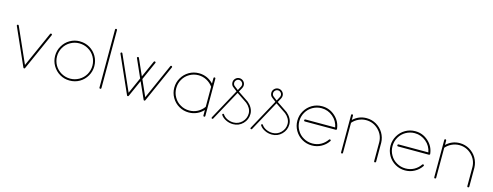

<svg xmlns="http://www.w3.org/2000/svg" viewBox="-22 -1093 4247 1654"><g transform="rotate(15 2101.5 -266.5)"><path d="M41.5 -349.6C39.1 -349.6 37.1 -348.6 35.6 -347.2C33.7 -345.2 33.2 -343.3 33.2 -340.8C33.2 -339.4 33.2 -338.4 34.2 -337.4L181.6 -5.4C182.6 -1.5 185.5 0 189.5 0C193.4 0 195.8 -1.5 197.3 -5.4L345.2 -337.4C345.7 -338.4 346.2 -339.4 346.2 -340.8C346.2 -343.3 345.2 -345.2 343.3 -347.2C341.3 -348.6 339.4 -349.6 336.9 -349.6C333 -349.6 330.6 -347.7 329.1 -344.7L189 -30.3L49.3 -344.7C48.3 -347.7 45.4 -349.6 41.5 -349.6Z M594.2 -349.6C562.5 -349.6 533.2 -341.8 506.3 -326.2C479.5 -310.5 458.5 -289.1 442.9 -262.2C427.2 -235.4 419.4 -206.1 419.4 -174.8C419.4 -143.1 427.2 -113.8 442.9 -86.9C458.5 -60.5 479.5 -39.1 506.3 -23.4C532.7 -7.8 562 0 593.8 0H594.2C626 0 655.3 -7.3 682.1 -22.9C709 -38.6 730 -60.1 745.6 -86.9C761.2 -113.8 769 -143.1 769 -174.3C769 -206.1 761.2 -235.4 745.6 -262.2C730 -289.1 709 -310.1 682.6 -325.7C655.8 -341.3 626.5 -349.1 594.7 -349.1ZM594.2 -331.5C622.6 -331.5 648.9 -324.7 673.3 -310.5C697.8 -296.9 716.8 -277.8 731 -253.4C744.6 -229.5 752 -203.1 752 -174.3C752 -146 744.6 -119.6 731 -95.2C716.8 -71.3 697.8 -52.2 673.3 -38.1C648.9 -24.4 622.6 -17.1 594.2 -17.1C565.9 -17.1 539.6 -24.4 515.1 -38.1C490.7 -52.2 471.7 -71.3 457.5 -95.2C443.8 -119.6 436.5 -146 436.5 -174.3C436.5 -203.1 443.8 -229.5 457.5 -253.4C471.7 -277.8 490.7 -296.9 515.1 -310.5C539.6 -324.7 565.9 -331.5 594.2 -331.5Z M867.7 -534.2C865.2 -534.2 863.3 -533.2 861.8 -531.7C859.9 -529.8 859.4 -527.8 859.4 -525.4V-8.8C859.4 -6.3 859.9 -4.4 861.8 -2.4C863.8 -0.5 865.7 0 868.2 0C870.6 0 872.6 -0.5 874.5 -2.4C876 -4.4 877 -6.3 877 -8.8V-525.4C877 -527.8 876 -529.8 874.5 -531.7C872.6 -533.2 870.6 -534.2 868.2 -534.2Z M965.8 -349.6C963.4 -349.6 961.4 -348.6 960 -347.2C958 -345.2 957.5 -343.3 957.5 -340.8C957.5 -339.4 957.5 -338.4 958.5 -337.4L1106 -5.4C1106.9 -1.5 1109.9 0 1113.8 0C1117.7 0 1120.1 -1.5 1121.6 -5.4L1187.5 -153.3L1253.9 -5.4C1254.9 -1.5 1257.8 0 1261.7 0C1265.6 0 1268.1 -1.5 1269.5 -5.4L1417 -337.4C1417.5 -338.4 1418 -339.4 1418 -340.8C1418 -343.3 1417 -345.2 1415 -347.2C1413.1 -348.6 1411.1 -349.6 1409.2 -349.6C1405.3 -349.6 1402.3 -347.7 1401.4 -344.7L1261.7 -30.3L1197.3 -174.8L1269.5 -337.4C1270 -338.4 1270.5 -339.4 1270.5 -340.8C1270.5 -343.3 1269.5 -345.2 1267.6 -346.7C1265.6 -348.6 1263.7 -349.1 1261.2 -349.1C1257.3 -349.1 1254.9 -347.7 1253.4 -344.2L1187 -195.8L1121.1 -344.2C1120.1 -347.7 1117.2 -349.1 1113.3 -349.1C1111.3 -349.1 1109.4 -348.6 1107.4 -346.7C1105.5 -345.2 1104.5 -343.3 1104.5 -340.8C1104.5 -339.4 1105 -338.4 1105.5 -337.4L1177.7 -174.8L1113.3 -30.3L973.6 -344.7C972.7 -347.7 969.7 -349.6 965.8 -349.6Z M1656.7 -349.6C1625 -349.6 1595.7 -341.8 1568.8 -326.2C1542 -310.5 1521 -289.1 1505.4 -262.2C1489.7 -235.4 1481.9 -206.1 1481.9 -174.8C1481.9 -143.1 1489.7 -113.8 1505.4 -86.9C1521 -60.1 1542 -39.1 1568.8 -23.4C1595.7 -7.8 1625 0 1656.7 0C1682.1 0 1706.1 -4.9 1728.5 -15.1C1751 -24.9 1770 -39.1 1786.6 -57.1V-8.8V-8.3C1786.6 -5.9 1787.1 -3.9 1789.1 -2C1790.5 0 1792.5 0.5 1794.9 0.5C1797.4 0.5 1799.3 0 1801.3 -2C1802.7 -3.9 1803.7 -5.9 1803.7 -8.3V-8.8V-81.5V-82V-82.5V-83V-83.5V-266.1V-266.6V-267.6V-340.8C1803.7 -343.3 1802.7 -345.2 1801.3 -347.2C1799.3 -348.6 1797.4 -349.6 1794.9 -349.6C1792.5 -349.6 1790.5 -348.6 1789.1 -347.2C1787.1 -345.2 1786.6 -343.3 1786.6 -340.8V-292.5C1770 -310.1 1751 -324.2 1728.5 -334.5C1706.1 -344.2 1682.1 -349.6 1656.7 -349.6ZM1656.7 -332C1683.1 -332 1707.5 -325.7 1730.5 -313.5C1752.9 -301.3 1772 -284.7 1786.6 -264.2V-85.4C1772 -64.5 1752.9 -47.9 1730.5 -35.6C1707.5 -23.4 1683.1 -17.6 1656.7 -17.6C1627.9 -17.6 1601.6 -24.4 1577.6 -38.6C1553.2 -52.2 1534.2 -71.3 1520.5 -95.7C1506.3 -119.6 1499.5 -146 1499.5 -174.8C1499.5 -203.1 1506.3 -229.5 1520.5 -253.9C1534.2 -277.8 1553.2 -296.9 1577.6 -311C1601.6 -324.7 1627.9 -332 1656.7 -332Z M2004.9 -398.9C1990.7 -398.9 1978.5 -393.6 1968.8 -383.8C1959 -374 1954.1 -362.3 1954.1 -348.6C1954.1 -330.6 1961.4 -316.4 1976.6 -306.6L1977.1 -306.2L2008.3 -282.2L1860.8 -11.7C1859.9 -10.3 1859.9 -8.8 1859.9 -7.3C1859.9 -5.4 1860.4 -3.4 1861.8 -2C1863.3 -0.5 1865.2 0 1867.7 0C1870.6 0 1873 -1 1874.5 -3.4L2021 -272L2113.8 -209.5C2113.8 -209.5 2113.8 -209 2114.3 -209C2127.4 -198.7 2138.2 -186 2146.5 -171.4C2154.8 -156.7 2159.2 -141.1 2159.2 -124.5C2159.2 -95.2 2148.4 -69.8 2127.4 -48.3C2106.4 -27.3 2081.1 -16.6 2051.3 -16.6C2031.7 -16.6 2013.7 -21 1996.1 -28.8C1978.5 -37.1 1964.8 -48.3 1955.6 -62.5C1953.6 -65.4 1951.7 -66.4 1948.7 -66.4C1946.8 -66.4 1944.8 -65.9 1943.4 -64C1941.4 -62.5 1940.9 -60.5 1940.9 -58.6C1940.9 -56.6 1941.4 -55.2 1942.4 -53.7C1953.1 -37.6 1968.8 -24.9 1988.8 -15.6C2008.3 -5.9 2029.3 -1.5 2051.3 -1.5C2085.4 -1.5 2114.3 -13.2 2138.7 -37.6C2162.6 -62 2174.8 -90.8 2174.8 -125C2174.8 -143.6 2169.9 -161.6 2160.6 -178.2C2151.4 -194.8 2139.2 -209 2124.5 -221.2L2124 -221.7L2028.3 -286.1L2048.8 -323.2V-323.7C2048.8 -323.7 2049.3 -324.2 2049.3 -324.7C2053.2 -332 2055.2 -339.8 2055.2 -348.6C2055.2 -362.3 2050.3 -374 2040.5 -383.8C2030.8 -393.6 2018.6 -398.9 2004.9 -398.9ZM2004.9 -383.3C2014.6 -383.3 2022.5 -379.9 2029.3 -373C2036.1 -366.2 2039.6 -357.9 2039.6 -348.6C2039.6 -342.3 2038.1 -336.4 2035.2 -331.5L2016.1 -295.9L1986.8 -318.4L1986.3 -318.8H1985.8V-319.3C1975.1 -326.2 1969.7 -335.9 1969.7 -348.6C1969.7 -357.9 1973.1 -366.2 1980 -373C1986.8 -379.9 1995.1 -383.3 2004.9 -383.3Z M2351.6 -398.9C2337.4 -398.9 2325.2 -393.6 2315.4 -383.8C2305.7 -374 2300.8 -362.3 2300.8 -348.6C2300.8 -330.6 2308.1 -316.4 2323.2 -306.6L2323.7 -306.2L2355 -282.2L2207.5 -11.7C2206.5 -10.3 2206.5 -8.8 2206.5 -7.3C2206.5 -5.4 2207 -3.4 2208.5 -2C2210 -0.5 2211.9 0 2214.4 0C2217.3 0 2219.7 -1 2221.2 -3.4L2367.7 -272L2460.4 -209.5C2460.4 -209.5 2460.4 -209 2460.9 -209C2474.1 -198.7 2484.9 -186 2493.2 -171.4C2501.5 -156.7 2505.9 -141.1 2505.9 -124.5C2505.9 -95.2 2495.1 -69.8 2474.1 -48.3C2453.1 -27.3 2427.7 -16.6 2397.9 -16.6C2378.4 -16.6 2360.4 -21 2342.8 -28.8C2325.2 -37.1 2311.5 -48.3 2302.2 -62.5C2300.3 -65.4 2298.3 -66.4 2295.4 -66.4C2293.5 -66.4 2291.5 -65.9 2290 -64C2288.1 -62.5 2287.6 -60.5 2287.6 -58.6C2287.6 -56.6 2288.1 -55.2 2289.1 -53.7C2299.8 -37.6 2315.4 -24.9 2335.4 -15.6C2355 -5.9 2376 -1.5 2397.9 -1.5C2432.1 -1.5 2460.9 -13.2 2485.4 -37.6C2509.3 -62 2521.5 -90.8 2521.5 -125C2521.5 -143.6 2516.6 -161.6 2507.3 -178.2C2498 -194.8 2485.8 -209 2471.2 -221.2L2470.7 -221.7L2375 -286.1L2395.5 -323.2V-323.7C2395.5 -323.7 2396 -324.2 2396 -324.7C2399.9 -332 2401.9 -339.8 2401.9 -348.6C2401.9 -362.3 2397 -374 2387.2 -383.8C2377.4 -393.6 2365.2 -398.9 2351.6 -398.9ZM2351.6 -383.3C2361.3 -383.3 2369.1 -379.9 2376 -373C2382.8 -366.2 2386.2 -357.9 2386.2 -348.6C2386.2 -342.3 2384.8 -336.4 2381.8 -331.5L2362.8 -295.9L2333.5 -318.4L2333 -318.8H2332.5V-319.3C2321.8 -326.2 2316.4 -335.9 2316.4 -348.6C2316.4 -357.9 2319.8 -366.2 2326.7 -373C2333.5 -379.9 2341.8 -383.3 2351.6 -383.3Z M2754.4 -349.6C2722.7 -349.6 2693.4 -341.8 2666.5 -326.2C2639.6 -310.5 2618.7 -289.1 2603 -262.2C2587.4 -235.4 2579.6 -206.1 2579.6 -174.8C2579.6 -143.1 2587.4 -113.8 2603 -86.9C2618.7 -60.1 2639.6 -39.1 2666.5 -23.4C2693.4 -7.8 2722.7 0 2754.4 0C2784.2 0 2812 -6.8 2837.9 -21C2863.3 -34.7 2884.3 -53.7 2899.9 -77.6C2900.9 -79.1 2901.9 -80.6 2901.9 -82.5C2901.9 -85 2900.9 -86.9 2898.9 -88.9C2897 -90.3 2895 -91.3 2893.1 -91.3C2890.1 -91.3 2887.7 -89.8 2885.7 -87.4C2871.1 -65.9 2852.5 -48.8 2829.6 -36.1C2806.2 -23.4 2781.2 -17.6 2754.4 -17.6C2726.1 -17.6 2699.7 -24.4 2675.3 -38.6C2650.9 -52.2 2631.8 -71.3 2618.2 -95.7C2604 -119.6 2597.2 -146 2597.2 -174.8C2597.2 -203.1 2604 -229.5 2618.2 -253.9C2631.8 -277.8 2650.9 -296.9 2675.3 -311C2699.7 -324.7 2726.1 -332 2754.4 -332C2793 -332 2826.7 -319.3 2856 -294.9C2885.3 -270.5 2902.8 -239.3 2909.7 -202.1H2644C2641.1 -202.1 2639.2 -201.2 2637.7 -199.2C2635.7 -197.3 2635.3 -195.3 2635.3 -193.4C2635.3 -190.9 2635.7 -189 2637.7 -187C2639.2 -185.1 2641.1 -184.1 2644 -184.1H2919.9C2921.9 -184.1 2923.8 -185.1 2925.8 -187C2927.7 -189 2928.7 -190.9 2928.7 -193.4H2928.2V-194.3C2923.3 -238.3 2904.3 -274.9 2871.1 -304.7C2837.9 -334.5 2799.3 -349.6 2754.4 -349.6Z M3022.5 -349.6C3019.5 -349.6 3017.6 -348.6 3016.1 -347.2C3014.6 -345.2 3014.2 -343.3 3014.2 -341.3V-340.8V-280.3V-279.3V-278.3V-8.8C3014.2 -6.3 3014.6 -4.4 3016.6 -2.4C3018.1 -0.5 3020 0 3022.5 0C3024.9 0 3026.9 -0.5 3028.8 -2.4C3030.3 -4.4 3031.2 -6.3 3031.2 -8.8V-275.9C3045.9 -293.5 3064 -307.1 3085 -316.9C3105.5 -326.7 3127.9 -332 3151.9 -332C3194.3 -332 3231 -316.9 3261.7 -287.1C3292 -257.3 3308.1 -221.2 3309.1 -178.7V-178.2V-8.8C3309.1 -6.3 3309.6 -4.4 3311.5 -2.4C3313.5 -0.5 3315.4 0 3317.9 0C3319.8 0 3321.8 -0.5 3323.7 -2.4C3325.7 -4.4 3326.7 -6.3 3326.7 -8.8V-178.7C3325.7 -209.5 3317.4 -237.8 3301.8 -264.2C3286.1 -290.5 3264.6 -311 3238.3 -326.7C3211.9 -341.8 3183.1 -349.6 3151.9 -349.6C3105.5 -349.6 3065.4 -333.5 3031.2 -301.3V-340.8V-341.3C3031.2 -343.3 3030.3 -345.2 3028.8 -347.2C3026.9 -348.6 3024.9 -349.6 3022.9 -349.6Z M3585.4 -349.6C3553.7 -349.6 3524.4 -341.8 3497.6 -326.2C3470.7 -310.5 3449.7 -289.1 3434.1 -262.2C3418.5 -235.4 3410.6 -206.1 3410.6 -174.8C3410.6 -143.1 3418.5 -113.8 3434.1 -86.9C3449.7 -60.1 3470.7 -39.1 3497.6 -23.4C3524.4 -7.8 3553.7 0 3585.4 0C3615.2 0 3643.1 -6.8 3668.9 -21C3694.3 -34.7 3715.3 -53.7 3731 -77.6C3731.9 -79.1 3732.9 -80.6 3732.9 -82.5C3732.9 -85 3731.9 -86.9 3730 -88.9C3728 -90.3 3726.1 -91.3 3724.1 -91.3C3721.2 -91.3 3718.8 -89.8 3716.8 -87.4C3702.1 -65.9 3683.6 -48.8 3660.6 -36.1C3637.2 -23.4 3612.3 -17.6 3585.4 -17.6C3557.1 -17.6 3530.8 -24.4 3506.3 -38.6C3481.9 -52.2 3462.9 -71.3 3449.2 -95.7C3435.1 -119.6 3428.2 -146 3428.2 -174.8C3428.2 -203.1 3435.1 -229.5 3449.2 -253.9C3462.9 -277.8 3481.9 -296.9 3506.3 -311C3530.8 -324.7 3557.1 -332 3585.4 -332C3624 -332 3657.7 -319.3 3687 -294.9C3716.3 -270.5 3733.9 -239.3 3740.7 -202.1H3475.1C3472.2 -202.1 3470.2 -201.2 3468.8 -199.2C3466.8 -197.3 3466.3 -195.3 3466.3 -193.4C3466.3 -190.9 3466.8 -189 3468.8 -187C3470.2 -185.1 3472.2 -184.1 3475.1 -184.1H3751C3752.9 -184.1 3754.9 -185.1 3756.8 -187C3758.8 -189 3759.8 -190.9 3759.8 -193.4H3759.3V-194.3C3754.4 -238.3 3735.4 -274.9 3702.1 -304.7C3668.9 -334.5 3630.4 -349.6 3585.4 -349.6Z M3853.5 -349.6C3850.6 -349.6 3848.6 -348.6 3847.2 -347.2C3845.7 -345.2 3845.2 -343.3 3845.2 -341.3V-340.8V-280.3V-279.3V-278.3V-8.8C3845.2 -6.3 3845.7 -4.4 3847.7 -2.4C3849.1 -0.5 3851.1 0 3853.5 0C3856 0 3857.9 -0.5 3859.9 -2.4C3861.3 -4.4 3862.3 -6.3 3862.3 -8.8V-275.9C3877 -293.5 3895 -307.1 3916 -316.9C3936.5 -326.7 3959 -332 3982.9 -332C4025.4 -332 4062 -316.9 4092.8 -287.1C4123 -257.3 4139.2 -221.2 4140.1 -178.7V-178.2V-8.8C4140.1 -6.3 4140.6 -4.4 4142.6 -2.4C4144.5 -0.5 4146.5 0 4148.9 0C4150.9 0 4152.8 -0.5 4154.8 -2.4C4156.7 -4.4 4157.7 -6.3 4157.7 -8.8V-178.7C4156.7 -209.5 4148.4 -237.8 4132.8 -264.2C4117.2 -290.5 4095.7 -311 4069.3 -326.7C4043 -341.8 4014.2 -349.6 3982.9 -349.6C3936.5 -349.6 3896.5 -333.5 3862.3 -301.3V-340.8V-341.3C3862.3 -343.3 3861.3 -345.2 3859.9 -347.2C3857.9 -348.6 3856 -349.6 3854 -349.6Z"/></g></svg>

Font: Mill
Style: Thin
Weight: 100
Version: Version 001.000